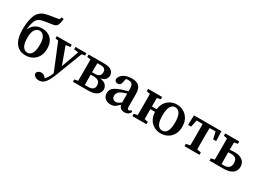

<svg xmlns="http://www.w3.org/2000/svg" viewBox="-12 -1723 4016 2924"><g transform="rotate(30 1996.0 -261.0)"><path d="M283 14Q213 14 160 -18Q107 -50 77 -121.5Q47 -193 47 -309Q47 -413 67.5 -498Q88 -583 128 -623Q167 -662 214.5 -677Q262 -692 332 -702Q393 -711 455 -722L476 -765L511 -755Q506 -710 497.5 -677Q489 -644 472 -627Q456 -611 425.5 -604Q395 -597 345 -591Q276 -582 231 -570.5Q186 -559 159 -532Q137 -510 121.5 -458Q106 -406 101 -332Q128 -401 179.5 -435.5Q231 -470 301 -470Q365 -470 414 -444Q463 -418 491.5 -367Q520 -316 520 -240Q520 -156 487 -99.5Q454 -43 400 -14.5Q346 14 283 14ZM286 -35Q333 -35 363 -82Q393 -129 393 -233Q393 -334 362.5 -377.5Q332 -421 284 -421Q238 -421 206 -377.5Q174 -334 174 -234Q174 -128 206 -81.5Q238 -35 286 -35Z M879 -439V-479H1071V-439L1015 -428L844 18Q801 133 757 188Q713 243 648 243Q609 243 580.5 223Q552 203 550 173Q556 146 577.5 132.5Q599 119 625 119Q645 119 664.5 127.5Q684 136 704 161L710 169Q737 143 757 109.5Q777 76 790 38L792 32L602 -431L551 -439V-479H813V-439L734 -428L846 -122L955 -427Z M1110 -438V-479H1389Q1474 -479 1514 -446.5Q1554 -414 1554 -364Q1554 -326 1529.5 -295.5Q1505 -265 1443 -253Q1514 -243 1545.5 -210.5Q1577 -178 1577 -131Q1577 -99 1557.5 -68.5Q1538 -38 1493 -19Q1448 0 1369 0H1110V-41L1172 -53Q1173 -90 1173 -133.5Q1173 -177 1173 -210V-269Q1173 -302 1173 -345.5Q1173 -389 1172 -426ZM1290 -210Q1290 -176 1290.5 -131Q1291 -86 1292 -48H1350Q1458 -48 1458 -133Q1458 -180 1431 -204.5Q1404 -229 1346 -229H1290ZM1353 -431H1292Q1291 -397 1290.5 -354.5Q1290 -312 1290 -272H1343Q1393 -272 1416.5 -293.5Q1440 -315 1440 -356Q1440 -431 1353 -431Z M2019 12Q1979 12 1954 -8Q1929 -28 1920 -63Q1883 -25 1853 -5.5Q1823 14 1775 14Q1719 14 1680.5 -18.5Q1642 -51 1642 -112Q1642 -144 1657 -171.5Q1672 -199 1710.5 -223Q1749 -247 1821 -270Q1841 -277 1866 -284Q1891 -291 1917 -298V-326Q1917 -396 1897.5 -420.5Q1878 -445 1829 -445Q1820 -445 1809.5 -444Q1799 -443 1788 -441L1776 -386Q1772 -350 1755 -333Q1738 -316 1713 -316Q1665 -316 1657 -361Q1666 -421 1721.5 -457Q1777 -493 1868 -493Q1955 -493 1995 -451.5Q2035 -410 2035 -312V-94Q2035 -49 2064 -49Q2083 -49 2099 -71L2122 -51Q2104 -17 2079.5 -2.5Q2055 12 2019 12ZM1759 -133Q1759 -94 1779.5 -76.5Q1800 -59 1830 -59Q1847 -59 1864 -67Q1881 -75 1917 -100V-258Q1896 -251 1877.5 -245Q1859 -239 1846 -234Q1796 -214 1777.5 -188Q1759 -162 1759 -133Z M2658 -35Q2711 -35 2740 -85Q2769 -135 2769 -238Q2769 -342 2740 -393Q2711 -444 2658 -444Q2547 -444 2547 -238Q2547 -135 2575.5 -85Q2604 -35 2658 -35ZM2658 14Q2594 14 2541 -15Q2488 -44 2456.5 -98Q2425 -152 2422 -228H2340Q2340 -182 2340.5 -136Q2341 -90 2341 -54L2403 -41V0H2156V-41L2218 -53Q2219 -90 2219 -133.5Q2219 -177 2219 -210V-269Q2219 -302 2219 -345.5Q2219 -389 2218 -426L2156 -438V-479H2403V-438L2341 -425Q2341 -391 2340.5 -350Q2340 -309 2340 -276H2424Q2432 -345 2465.5 -393.5Q2499 -442 2549.5 -467.5Q2600 -493 2658 -493Q2721 -493 2775.5 -463Q2830 -433 2863 -376.5Q2896 -320 2896 -239Q2896 -159 2864 -102.5Q2832 -46 2778 -16Q2724 14 2658 14Z M2957 -308 2963 -479H3446L3451 -308H3398L3371 -431H3266Q3265 -394 3264.5 -349Q3264 -304 3264 -269V-210Q3264 -177 3264 -134.5Q3264 -92 3265 -55L3336 -41V0H3072V-41L3143 -55Q3144 -92 3144 -134.5Q3144 -177 3144 -210V-269Q3144 -304 3143.5 -349Q3143 -394 3142 -431H3037L3011 -308Z M3512 -438V-479H3759V-438L3697 -425Q3697 -396 3696.5 -362Q3696 -328 3696 -298Q3717 -300 3737.5 -301.5Q3758 -303 3777 -303Q3845 -303 3887.5 -282.5Q3930 -262 3949.5 -228Q3969 -194 3969 -155Q3969 -112 3948 -77Q3927 -42 3879.5 -21Q3832 0 3752 0H3512V-41L3574 -53Q3575 -90 3575 -133.5Q3575 -177 3575 -210V-269Q3575 -302 3575 -345.5Q3575 -389 3574 -426ZM3696 -210Q3696 -176 3696.5 -130Q3697 -84 3698 -46H3742Q3795 -46 3824.5 -71.5Q3854 -97 3854 -150Q3854 -206 3827.5 -230.5Q3801 -255 3741 -255Q3730 -255 3718.5 -254.5Q3707 -254 3696 -253Z"/></g></svg>

Font: Source Serif Pro SemiBold
Style: Regular
Weight: 600
Designer: Frank Grießhammer
Foundry: Adobe Systems Incorporated
Version: Version 3.001;hotconv 1.0.111;makeotfexe 2.5.65597